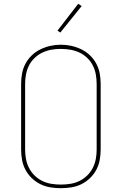

<svg xmlns="http://www.w3.org/2000/svg" viewBox="-20 -981 640 1009"><path d="M300 8Q272 8 244.5 3.5Q217 -1 192.5 -13Q168 -25 147.5 -44.5Q127 -64 114 -88.5Q101 -113 96 -140Q91 -167 91 -195V-540Q91 -568 96 -595Q101 -622 114 -646.5Q127 -671 147.5 -690.5Q168 -710 193 -722Q218 -734 245 -740Q272 -746 300 -746Q328 -746 355 -740Q382 -734 407 -722Q432 -710 452.5 -690.5Q473 -671 486 -646.5Q499 -622 504 -595Q509 -568 509 -540V-195Q509 -167 504 -140Q499 -113 486 -88.5Q473 -64 452.5 -44.5Q432 -25 407.5 -13Q383 -1 355.5 3.5Q328 8 300 8ZM300 -11Q325 -11 350 -15Q375 -19 397.5 -30Q420 -41 438 -58.5Q456 -76 467.5 -98.5Q479 -121 483.5 -145.5Q488 -170 488 -195V-540Q488 -565 483.5 -590Q479 -615 467.5 -637.5Q456 -660 437.5 -677.5Q419 -695 396 -705.5Q373 -716 348 -720Q323 -724 298 -724Q273 -724 248.5 -719.5Q224 -715 201.5 -704Q179 -693 161 -675.5Q143 -658 132 -636Q121 -614 116.5 -589.5Q112 -565 112 -540V-195Q112 -170 116.5 -145.5Q121 -121 132.5 -98.5Q144 -76 162 -58.5Q180 -41 202.5 -30Q225 -19 250 -15Q275 -11 300 -11ZM297 -810 282 -820 391 -961 409 -949Z"/></svg>

Font: Iosevka Curly Thin Extended
Style: Regular
Weight: 100
Width: 7
Monospace: yes
Designer: Belleve Invis
Foundry: Belleve Invis
Version: Version 11.1.0; ttfautohint (v1.8.3)